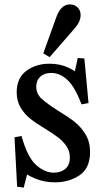

<svg xmlns="http://www.w3.org/2000/svg" viewBox="-20 -820 478 874"><path d="M78 -201Q105 -104 144.5 -69Q184 -34 225 -34Q257 -34 277.5 -51.5Q298 -69 298 -103Q298 -132 283 -154Q268 -176 247 -192.5Q226 -209 187 -233Q144 -259 118 -279.5Q92 -300 74 -330Q56 -360 56 -400Q56 -465 100 -497.5Q144 -530 205 -530Q253 -530 291.5 -512Q330 -494 357 -467L318 -483L334 -556L364 -554L383 -351L351 -345Q320 -427 285.5 -457.5Q251 -488 214 -488Q182 -488 163.5 -471Q145 -454 145 -426Q145 -393 169.5 -370.5Q194 -348 246 -315Q291 -288 320 -265Q349 -242 369.5 -208Q390 -174 390 -128Q390 -55 342.5 -22.5Q295 10 230 10Q182 10 140.5 -7Q99 -24 71 -51L115 -71L88 34L58 30L46 -195ZM206 -560 177 -577 236 -741Q257 -800 298 -800Q319 -800 333 -786.5Q347 -773 347 -751Q347 -737 340.5 -722Q334 -707 320 -691Z"/></svg>

Font: Minipax
Style: Regular
Weight: 400
Designer: Raphaël Ronot
Foundry: Velvetyne Type Foundry
Version: Version 1.000